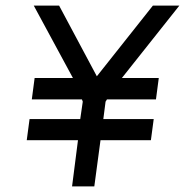

<svg xmlns="http://www.w3.org/2000/svg" viewBox="-20 -661 691 682"><path d="M257 -163H75L85 -238H265L274 -300L271 -308H93L103 -384H239L100 -641H190L324 -390L523 -641H617L413 -384H544L534 -308H360L355 -300L347 -238H526L516 -163H337L315 1H236Z"/></svg>

Font: Bellota Text
Style: Bold Italic
Weight: 700
Italic angle: -7.5°
Designer: Kemie Guaida
Foundry: Kemie Guaida
Version: Version 4.001